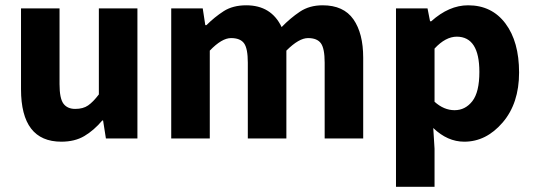

<svg xmlns="http://www.w3.org/2000/svg" viewBox="-20 -528 2038 732"><path d="M213.9 12.2Q60.1 12.2 60.1 -188V-496.1H207V-207Q207 -152.8 221.9 -132.8Q236.8 -112.8 266.8 -112.8Q296.9 -112.8 315.9 -126Q335 -139.2 356.9 -168V-496.1H503.9V0H383.8L373 -68.8H370.1Q337.9 -30.8 301.5 -9.3Q265.1 12.2 213.9 12.2Z M632.8 -496.1H752.9L762.7 -432.1H767.1Q797.9 -462.9 832.8 -485.4Q867.7 -507.8 918.9 -507.8Q1014.2 -507.8 1053.7 -424.8Q1086.9 -459 1123.3 -483.4Q1159.7 -507.8 1210 -507.8Q1290 -507.8 1327.4 -454.3Q1364.7 -400.9 1364.7 -308.1V0H1217.8V-289.1Q1217.8 -343.3 1203.4 -363Q1189 -382.8 1154.3 -382.8Q1119.6 -382.8 1071.8 -335V0H924.8V-289.1Q924.8 -343.3 910.4 -363Q896 -382.8 860.8 -382.8Q825.7 -382.8 779.8 -335V0H632.8Z M1807.6 -253.9Q1807.6 -387.7 1721.7 -388.2Q1678.7 -388.2 1636.7 -342.8V-140.1Q1672.4 -107.9 1713.1 -107.9Q1753.9 -107.9 1780.8 -142.3Q1807.6 -176.8 1807.6 -253.9ZM1636.7 184.1H1489.7V-496.1H1609.9L1619.6 -446.8H1624Q1691.9 -507.8 1764.6 -507.8Q1855 -507.8 1907 -438.5Q1959 -369.1 1959 -251.5Q1959 -133.8 1896.2 -60.8Q1833.5 12.2 1750 12.2Q1686 12.2 1631.8 -40L1636.7 39.1Z"/></svg>

Font: SourceSansPro-Bold
Style: Bold
Weight: 700
Designer: Paul D. Hunt
Foundry: Adobe Systems Incorporated
Version: Version 1.050;PS Version 1.000;hotconv 1.0.70;makeotf.lib2.5